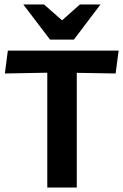

<svg xmlns="http://www.w3.org/2000/svg" viewBox="-20 -838 550 858"><path d="M191.3 0V-513.1L1.7 -509.6L15.1 -612H510.2L496.7 -509.6L323.1 -512.6V0ZM176.7 -818 257.4 -747.2 337.1 -818H429L310.2 -661H203.6L84.1 -818Z"/></svg>

Font: Ancizar Sans Thin
Style: Regular
Weight: 100
Designer: Cesar Puertas, Viviana Monsalve, Julian Moncada, Julian Prieto, Jose Castro, Mariel Hernandez, Felipe Aragon, Sara Alarc
Version: Version 8.100